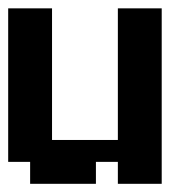

<svg xmlns="http://www.w3.org/2000/svg" viewBox="-20 -449 469 469"><path d="M267.9 0V-53.6H214.3V0H53.6V-53.6H0V-428.6H107.1V-107.1H267.9V-428.6H375V0Z"/></svg>

Font: Jersey 10
Style: Regular
Weight: 400
Designer: Sarah Cadigan-Fried
Version: Version 1.000